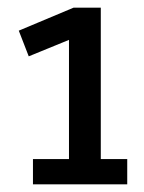

<svg xmlns="http://www.w3.org/2000/svg" viewBox="-20 -788 375 501"><path d="M187 -695 160 -730V-307H243V-768H172L29 -708L55 -641ZM66 -307H312V-373H66Z"/></svg>

Font: Yaldevi ExtraLight Medium
Style: Regular
Weight: 500
Version: Version 1.100